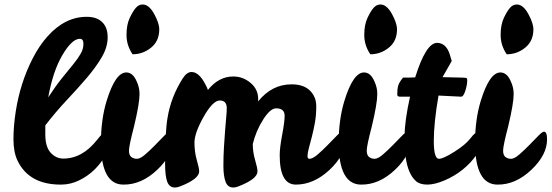

<svg xmlns="http://www.w3.org/2000/svg" viewBox="-20 -820 2459 856"><path d="M253 3Q110 4 58 -104Q40 -142 40 -199.5Q40 -257 50 -322Q70 -452 127 -562Q156 -618 192 -658Q271 -746 368 -745Q411 -745 435.5 -721.5Q460 -698 460 -654Q460 -610 434 -565.5Q408 -521 367.5 -473.5Q327 -426 278 -374Q229 -322 182 -261V-221Q182 -165 206 -139Q230 -113 262 -113Q348 -113 414 -198Q441 -233 455 -233Q469 -233 469 -199Q469 -165 450.5 -129.5Q432 -94 402 -64.5Q372 -35 333 -16Q294 3 253 3ZM336 -647Q301 -647 258.5 -575Q216 -503 195 -386Q229 -438 257.5 -473Q286 -508 307 -534Q328 -560 340 -581Q352 -602 352 -624.5Q352 -647 336 -647Z M530 3Q430 3 430 -184Q430 -286 455 -369Q494 -497 543 -497Q572 -497 589 -458Q603 -428 602 -399Q602 -359 578 -258Q555 -170 555 -149Q555 -128 565.5 -120Q576 -112 590.5 -112Q605 -112 627 -131Q649 -150 671 -172.5Q693 -195 711.5 -214Q730 -233 737 -233Q751 -233 751 -199Q751 -129 680.5 -62.5Q610 4 530 3ZM571 -578Q544 -618 544 -664Q544 -710 558.5 -740.5Q573 -771 586 -785.5Q599 -800 616 -800Q644 -800 667 -758.5Q690 -717 690 -689Q690 -637 653.5 -607.5Q617 -578 571 -578Z M1249 -304Q1249 -337 1211 -337Q1185 -337 1153 -286.5Q1121 -236 1107 -178V-176Q1107 -142 1117.5 -106Q1128 -70 1128 -56Q1128 -22 1043 11Q1030 16 1020 16Q995 16 985.5 -10Q976 -36 976 -80.5Q976 -125 978.5 -164.5Q981 -204 983.5 -237.5Q986 -271 988.5 -296.5Q991 -322 991 -338Q991 -372 960 -372Q929 -372 888 -299.5Q847 -227 847 -184.5Q847 -142 857.5 -106Q868 -70 868 -56Q868 -22 783 11Q770 16 760 16Q735 16 725.5 -10Q716 -36 716 -90Q716 -232 727 -295Q742 -388 795 -471Q813 -499 834 -499Q867 -499 895 -445Q903 -431 907 -419Q955 -479 1020 -479Q1063 -479 1097 -450.5Q1131 -422 1131 -379V-368Q1192 -444 1280 -444Q1334 -444 1362 -416Q1390 -388 1390 -347Q1390 -306 1384 -273Q1378 -240 1370.5 -211Q1363 -182 1357 -159.5Q1351 -137 1351 -124.5Q1351 -112 1359 -112Q1374 -112 1396 -131Q1418 -150 1440 -172.5Q1462 -195 1480.5 -214Q1499 -233 1506 -233Q1520 -233 1520 -199Q1520 -129 1449.5 -63Q1379 3 1299 3Q1227 3 1227 -128Q1227 -161 1238 -219Q1249 -277 1249 -304Z M1590 3Q1490 3 1490 -184Q1490 -286 1515 -369Q1554 -497 1603 -497Q1632 -497 1649 -458Q1663 -428 1662 -399Q1662 -359 1638 -258Q1615 -170 1615 -149Q1615 -128 1625.5 -120Q1636 -112 1650.5 -112Q1665 -112 1687 -131Q1709 -150 1731 -172.5Q1753 -195 1771.5 -214Q1790 -233 1797 -233Q1811 -233 1811 -199Q1811 -129 1740.5 -62.5Q1670 4 1590 3ZM1631 -578Q1604 -618 1604 -664Q1604 -710 1618.5 -740.5Q1633 -771 1646 -785.5Q1659 -800 1676 -800Q1704 -800 1727 -758.5Q1750 -717 1750 -689Q1750 -637 1713.5 -607.5Q1677 -578 1631 -578Z M1808 -389H1763Q1751 -389 1751 -399Q1751 -423 1755.5 -438.5Q1760 -454 1777 -474H1801Q1815 -474 1831 -475Q1879 -629 1929 -629Q1969 -628 1985 -578Q1989 -564 1994 -548L1953 -476Q2023 -474 2041.5 -474Q2060 -474 2061.5 -470.5Q2063 -467 2063 -460Q2063 -442 2054.5 -415Q2046 -388 2035 -389L1935 -394Q1914 -272 1914 -192Q1914 -112 1937 -112Q1956 -112 2006 -143.5Q2056 -175 2078 -204Q2100 -233 2114 -233Q2128 -233 2128 -199Q2128 -165 2104 -129.5Q2080 -94 2043.5 -64.5Q2007 -35 1962.5 -16Q1918 3 1885 3Q1852 3 1834.5 -12.5Q1817 -28 1805.5 -54.5Q1794 -81 1789 -116.5Q1784 -152 1784 -216Q1784 -280 1808 -389Z M2198 3Q2098 3 2098 -184Q2098 -286 2123 -369Q2162 -497 2211 -497Q2240 -497 2257 -458Q2271 -428 2270 -399Q2270 -359 2246 -258Q2223 -170 2223 -149Q2223 -128 2233.5 -120Q2244 -112 2258.5 -112Q2273 -112 2295 -131Q2317 -150 2339 -172.5Q2361 -195 2379.5 -214Q2398 -233 2405 -233Q2419 -233 2419 -199Q2419 -129 2348.5 -62.5Q2278 4 2198 3ZM2239 -578Q2212 -618 2212 -664Q2212 -710 2226.5 -740.5Q2241 -771 2254 -785.5Q2267 -800 2284 -800Q2312 -800 2335 -758.5Q2358 -717 2358 -689Q2358 -637 2321.5 -607.5Q2285 -578 2239 -578Z"/></svg>

Font: Leckerli One
Style: Regular
Weight: 400
Version: Version 1.001